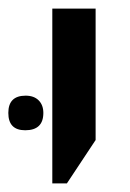

<svg xmlns="http://www.w3.org/2000/svg" viewBox="-63 -650 305 450"><path d="M59.6 -220.2V-629.9H161.1V-321.8L93.8 -220.2ZM-3.9 -344.7Q-43.5 -344.7 -43.5 -385.3Q-43.5 -425.8 -2.9 -425.8Q16.6 -425.8 27.6 -414.8Q38.6 -403.8 38.6 -385.3Q38.6 -344.7 -3.9 -344.7Z"/></svg>

Font: Open Sans Condensed SemiBold
Style: Regular
Weight: 600
Width: 3
Designer: Monotype Design Team
Foundry: Monotype Imaging Inc.
Version: Version 3.000; ttfautohint (v1.8.4)